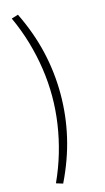

<svg xmlns="http://www.w3.org/2000/svg" viewBox="-137 -760 546 995"><g transform="rotate(-15 136.0 -263.0)"><path d="M71 190 35 179Q68 107 89.5 33.5Q111 -40 122 -114.5Q133 -189 133 -263Q133 -337 122 -411.5Q111 -486 89.5 -559.5Q68 -633 35 -705L71 -716Q126 -603 152 -491Q178 -379 178 -263Q178 -147 152 -35Q126 77 71 190Z"/></g></svg>

Font: Nunito Sans 10pt SemiCondensed ExtraLight
Style: Regular
Weight: 250
Width: 4
Designer: Vernon Adams
Foundry: Vernon Adams
Version: Version 3.101;gftools[0.9.27]